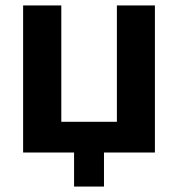

<svg xmlns="http://www.w3.org/2000/svg" viewBox="-20 -560 654 705"><path d="M361.8 0V125H252V0H64.9V-540H205.1V-112.8H409.2V-540H548.8V0Z"/></svg>

Font: Miedinger*
Style: Bold
Weight: 700
Version: Version 001.000